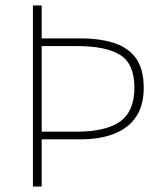

<svg xmlns="http://www.w3.org/2000/svg" viewBox="-20 -680 596 700"><path d="M100 0V-660H132V-540H272Q346 -540 398 -522.5Q450 -505 477 -465.5Q504 -426 504 -360Q504 -297 477 -255.5Q450 -214 398 -193Q346 -172 272 -172H132V0ZM132 -200H260Q367 -200 418.5 -237.5Q470 -275 470 -360Q470 -447 418.5 -479.5Q367 -512 260 -512H132Z"/></svg>

Font: Source Sans 3 Variable
Style: Regular
Weight: 200
Designer: Paul D. Hunt
Foundry: Adobe Systems Incorporated
Version: Version 3.026